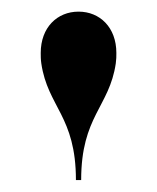

<svg xmlns="http://www.w3.org/2000/svg" viewBox="-20 -780 270 330"><path d="M179 -671C180 -678 180 -683 180 -689C180 -733 151.5 -760 115 -760C78.5 -760 50 -733 50 -689C50 -683 50 -678 51 -671C62 -596 110.5 -580.5 110.5 -470.5H119.5C119.5 -580.5 168 -596 179 -671Z"/></svg>

Font: Bodoni* 24pt Medium
Style: Regular
Weight: 500
Version: Version 2.3